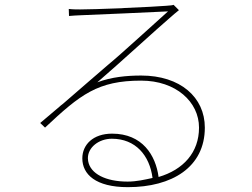

<svg xmlns="http://www.w3.org/2000/svg" viewBox="-20 -746 1040 793"><path d="M826 -219C826 -344 725 -434 563 -434C504 -434 440 -428 382 -406C474 -485 635 -633 680 -671C695 -684 706 -694 719 -704L697 -726C688 -723 683 -724 665 -722C642 -720 569 -716 495 -713L482 -712C408 -709 335 -707 311 -707C299 -707 281 -707 264 -709L265 -680C285 -682 295 -682 313 -683C364 -685 619 -696 674 -699C622 -653 482 -524 426 -478C386 -444 314 -381 241 -318L232 -311L224 -304C197 -281 170 -258 146 -238L166 -219C312 -356 384 -413 563 -413C707 -413 802 -325 802 -219C802 -116 737 -45 635 -15C623 -105 568 -194 443 -194C364 -194 320 -148 320 -92C320 -26 375 27 508 27C690 27 826 -55 826 -219ZM343 -93C343 -137 388 -173 442 -173C540 -173 598 -104 610 -11C578 -4 544 4 507 4C417 4 353 -28 344 -81L343 -92V-93ZM343 -89V-91V-85Z"/></svg>

Font: Glow Sans SC Normal Thin
Style: Regular
Weight: 100
Designer: Ryoko NISHIZUKA (kana, bopomofo & ideographs); Paul D. Hunt (Latin, Greek & Cyrillic); Sandoll Communications, Soo-young
Version: Version 0.93